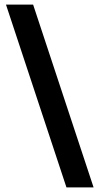

<svg xmlns="http://www.w3.org/2000/svg" viewBox="-20 -768 433 835"><path d="M269 47 6 -748H124L387 47Z"/></svg>

Font: Outfit Semi Bold
Style: Regular
Weight: 600
Designer: Rodrigo Fuenzalida
Foundry: fragTYPE
Version: Version 1.000